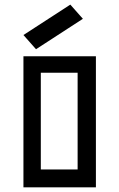

<svg xmlns="http://www.w3.org/2000/svg" viewBox="-20 -800 510 820"><path d="M154.3 -76.2H311.5V-489.3H154.3ZM80.1 0V-559.6H389.6V0ZM280.3 -780.3 80.1 -650.4 133.8 -589.8 334 -719.7Z"/></svg>

Font: Geo
Style: Regular
Weight: 500
Version: Version 001.2